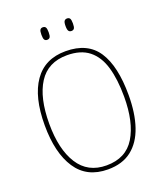

<svg xmlns="http://www.w3.org/2000/svg" viewBox="-163 -1008 954 1123"><g transform="rotate(-20 314.5 -446.0)"><path d="M314 10Q183 10 118 -88.5Q53 -187 53 -359Q53 -535 119.5 -630Q186 -725 315 -725Q452 -725 513.5 -631.5Q575 -538 575 -358Q575 -245 547 -162.5Q519 -80 461.5 -35Q404 10 314 10ZM314 -15Q435 -15 491 -107Q547 -199 547 -358Q547 -466 524.5 -542.5Q502 -619 451 -659.5Q400 -700 315 -700Q196 -700 138.5 -610Q81 -520 81 -358Q81 -199 139.5 -107Q198 -15 314 -15ZM389 -824Q378 -824 372 -832Q366 -840 366 -863Q366 -886 372 -894Q378 -902 389 -902Q401 -902 406.5 -894Q412 -886 412 -863Q412 -840 406.5 -832Q401 -824 389 -824ZM238 -824Q227 -824 221.5 -832Q216 -840 216 -863Q216 -886 221.5 -894Q227 -902 238 -902Q250 -902 255.5 -894Q261 -886 261 -863Q261 -840 255.5 -832Q250 -824 238 -824Z"/></g></svg>

Font: Noto Serif Lao SemiCondensed Thin
Style: Regular
Weight: 100
Width: 4
Designer: Monotype Design Team
Foundry: Monotype Imaging Inc.
Version: Version 2.003; ttfautohint (v1.8.4.7-5d5b)